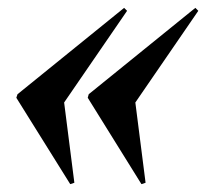

<svg xmlns="http://www.w3.org/2000/svg" viewBox="-20 -505 524 488"><path d="M169 -40.5 158.5 -37 21.5 -256.5 24.5 -265.5 295.5 -485 303 -477.5 143 -244.5ZM350 -40.5 339.5 -37 203 -256.5 205.5 -265.5 476.5 -485 484 -477.5 324 -244.5Z"/></svg>

Font: Newsreader Display
Style: Bold Italic
Weight: 700
Italic angle: -17°
Designer: Hugues Gentile
Foundry: Production Type
Version: Version 1.001